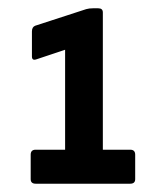

<svg xmlns="http://www.w3.org/2000/svg" viewBox="-20 -791 400 463"><path d="M66 -348Q54 -348 54 -359V-418Q54 -430 66 -430H137V-671L68 -648Q57 -644 57 -655V-715Q57 -726 65 -729L188 -769Q192 -770 195.5 -770.5Q199 -771 204 -771H217Q228 -771 228 -761V-430H294Q306 -430 306 -418V-359Q306 -348 294 -348Z"/></svg>

Font: Sofia Sans Condensed
Style: Bold
Weight: 700
Designer: Botio Nikoltchev, Ani Petrova
Foundry: lettersoup
Version: Version 4.101; ttfautohint (v1.8.4.7-5d5b)